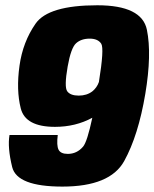

<svg xmlns="http://www.w3.org/2000/svg" viewBox="-20 -701 585 728"><path d="M216.5 6.5Q44.5 6.5 26.2 -67.5Q8 -141.5 16 -189H199Q194 -149.5 202 -133.5Q210 -117.5 237 -117.5Q271.5 -117.5 295 -145Q310.5 -163 330 -254.5Q266.5 -220 188.5 -220Q76.5 -220 58.8 -289.8Q41 -359.5 54 -452Q66.5 -542 115 -611.5Q163.5 -681 349 -681Q518 -681 537 -588Q556 -495 531 -345.5Q504.5 -187.5 451 -90.5Q397.5 6.5 216.5 6.5ZM355 -390Q375.5 -516.5 364 -535Q351.5 -554.5 320 -554.5Q288 -554.5 268.5 -537Q249 -519.5 236.5 -448.5Q223 -371 235 -354.8Q247 -338.5 278.5 -338.5Q309 -338.5 330 -354.5Q347.5 -368.5 355 -390Z"/></svg>

Font: Anybody ExtraBold
Style: Italic
Weight: 800
Italic angle: -10°
Designer: Tyler Finck
Foundry: Etcetera Type Company
Version: Version 1.010; ttfautohint (v1.8.3) -l 8 -r 50 -G 200 -x 14 